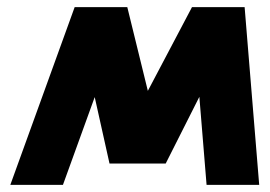

<svg xmlns="http://www.w3.org/2000/svg" viewBox="-20 -520 758 540"><path d="M288 -60H446L338 -500H190ZM9 0H157L338 -500H190ZM561 0H709L668 -500H520ZM288 -60H446L668 -500H520Z"/></svg>

Font: Unageo
Style: ExtraBold-Italic
Weight: 800
Designer: Richard Sepsi
Foundry: Richard Sepsi
Version: Version 2.000